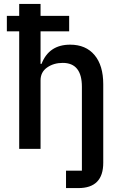

<svg xmlns="http://www.w3.org/2000/svg" viewBox="-20 -760 623 980"><path d="M317 200V111H398V-317Q398 -439 300 -439Q254 -439 220.5 -415.5Q187 -392 187 -350V0H78V-600H15V-679H78V-740H187V-679H333V-600H187V-434H192Q230 -532 338 -532Q418 -532 462.5 -479Q507 -426 507 -330V71Q507 200 380 200Z"/></svg>

Font: IBM Plex Sans Medm
Style: Regular
Weight: 500
Designer: Mike Abbink, Paul van der Laan, Pieter van Rosmalen
Foundry: Bold Monday
Version: Version 3.005